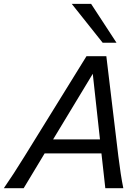

<svg xmlns="http://www.w3.org/2000/svg" viewBox="-30 -996 731 1016"><path d="M506.8 -184.1H206.1L95.2 0H-9.8Q38.1 -68.8 100.6 -169.9L427.7 -698.7H532.7L596.2 -169.9Q608.4 -69.3 622.6 0H527.3ZM251 -258.3H499L460.9 -605.5ZM452.1 -975.6 586.4 -770H513.2L349.6 -975.6Z"/></svg>

Font: Lesson One
Style: Italic
Weight: 400
Italic angle: -14°
Designer: But Ko, Victor Gaultney, Annie Olsen, Julie Remington, Don Collingsworth, Eric Hays, Becca Hirsbrunner
Version: Version 1.100